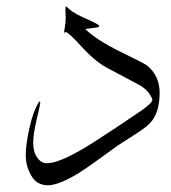

<svg xmlns="http://www.w3.org/2000/svg" viewBox="-20 -546 517 582"><path d="M441.4 -180.7Q429.7 -164.6 397 -143.6Q364.3 -122.6 336.4 -104.5Q249 -40.5 221.2 -22.9Q158.7 15.6 125 15.6Q91.3 15.6 74.7 -13.7Q58.1 -43 58.1 -74.2V-76.7Q58.1 -107.4 69.3 -158.7Q81.1 -211.4 99.1 -238.3H100.1Q102.1 -238.3 102.1 -234.4Q102.1 -229.5 91.3 -184.6Q80.6 -139.6 80.6 -112.8Q80.6 -85.9 92.8 -68.4Q104.5 -51.3 122.1 -51.3H123Q168.9 -51.3 287.1 -129.9Q314.5 -147 406.7 -209.5Q441.9 -233.9 441.9 -243.7Q441.9 -244.6 441.4 -245.6Q430.7 -272.5 402.8 -288.1Q352.5 -314.9 301.8 -341.8Q265.6 -362.3 226.6 -405.3Q187.5 -448.2 179.7 -448.7Q176.3 -448.7 173.8 -446.3Q173.8 -446.8 176.8 -464.8Q179.2 -479 179.2 -494.1L178.2 -515.6Q178.2 -526.4 180.2 -526.4Q181.6 -526.4 193.4 -515.6Q205.1 -504.9 243.2 -488.3Q280.8 -471.7 280.8 -467.3Q280.8 -463.4 270.5 -462.4Q260.3 -461.4 238.3 -458Q272.5 -424.8 344.2 -389.6Q416 -354.5 424.8 -348.1Q463.9 -317.4 463.9 -264.6Q463.9 -211.9 441.4 -180.7Z"/></svg>

Font: DimaThulth2
Style: Regular
Weight: 400
Designer: R.Balvardi
Foundry: R.Balvardi (R.Balvardi@gmail.com)
Version: Version 1.00;November 13, 2018;FontCreator 11.5.0.2427 64-bi